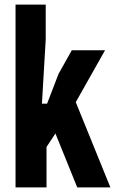

<svg xmlns="http://www.w3.org/2000/svg" viewBox="-20 -820 503 840"><path d="M48 0V-800H180V-647L163.5 -366.5H186L236 -496.5L294 -600H439.5L311.5 -373L463 0H318L222.5 -236L183.5 -177V0Z"/></svg>

Font: Big Shoulders Thin ExtraBold
Style: Regular
Weight: 800
Version: Version 2.002